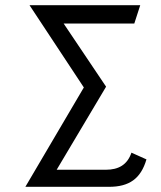

<svg xmlns="http://www.w3.org/2000/svg" viewBox="-20 -722 621 742"><path d="M401 0C479 0 524 -31 546 -106L488 -132C472 -85 438 -66 389 -66H199L390 -387L226 -631H499L522 -702H94L304 -384L78 0Z"/></svg>

Font: Advent Pro
Style: Medium
Weight: 500
Designer: Andreas Kalpakidis
Foundry: Andreas Kalpakidis
Version: Version 2.002 2008